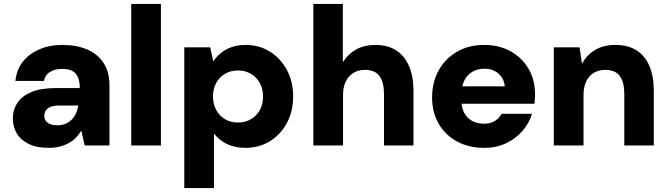

<svg xmlns="http://www.w3.org/2000/svg" viewBox="-20 -735 3375 970"><path d="M227 12Q165 12 124.5 -8Q84 -28 64.5 -61.5Q45 -95 45 -136Q45 -181 68 -215.5Q91 -250 138.5 -270Q186 -290 261 -290H383Q383 -323 374 -344.5Q365 -366 345.5 -376.5Q326 -387 294 -387Q259 -387 233.5 -372Q208 -357 202 -326H58Q63 -381 94 -421.5Q125 -462 177 -485Q229 -508 295 -508Q367 -508 420.5 -485Q474 -462 503.5 -416.5Q533 -371 533 -305V0H408L391 -74H390Q378 -54 362 -38Q346 -22 325.5 -11Q305 0 280.5 6Q256 12 227 12ZM269 -102Q293 -102 311.5 -110Q330 -118 343 -131.5Q356 -145 364 -163Q372 -181 376 -202H279Q253 -202 236.5 -195.5Q220 -189 212 -177.5Q204 -166 204 -150Q204 -134 212 -123.5Q220 -113 235 -107.5Q250 -102 269 -102Z M643 0V-715H793V0Z M911 215V-496H1042L1057 -426H1058Q1074 -449 1096.5 -467.5Q1119 -486 1150 -497Q1181 -508 1221 -508Q1290 -508 1344 -474Q1398 -440 1429.5 -381.5Q1461 -323 1461 -247Q1461 -173 1429.5 -114Q1398 -55 1343.5 -21.5Q1289 12 1220 12Q1166 12 1126.5 -7.5Q1087 -27 1061 -60V215ZM1182 -116Q1219 -116 1248 -133Q1277 -150 1293 -179.5Q1309 -209 1309 -247Q1309 -285 1293 -315Q1277 -345 1248 -362Q1219 -379 1182 -379Q1145 -379 1116.5 -362Q1088 -345 1072 -315.5Q1056 -286 1056 -248Q1056 -210 1072 -180Q1088 -150 1116.5 -133Q1145 -116 1182 -116Z M1563 0V-715H1712V-422H1713Q1738 -462 1779 -485Q1820 -508 1877 -508Q1939 -508 1981.5 -480.5Q2024 -453 2046.5 -401Q2069 -349 2069 -275V0H1920V-261Q1920 -319 1897.5 -350.5Q1875 -382 1823 -382Q1791 -382 1766 -367Q1741 -352 1727 -323.5Q1713 -295 1713 -255V0Z M2427 12Q2349 12 2289.5 -20Q2230 -52 2196.5 -109.5Q2163 -167 2163 -242Q2163 -319 2196 -379Q2229 -439 2288.5 -473.5Q2348 -508 2427 -508Q2501 -508 2559 -476Q2617 -444 2650 -388Q2683 -332 2683 -259Q2683 -249 2682.5 -236.5Q2682 -224 2680 -211H2270V-299H2530Q2527 -338 2498.5 -363Q2470 -388 2428 -388Q2395 -388 2368.5 -373.5Q2342 -359 2326.5 -329.5Q2311 -300 2311 -255V-226Q2311 -192 2325 -165.5Q2339 -139 2365 -124.5Q2391 -110 2426 -110Q2458 -110 2480 -124Q2502 -138 2514 -160H2668Q2653 -112 2619 -73Q2585 -34 2536 -11Q2487 12 2427 12Z M2778 0V-496H2908L2920 -414H2921Q2944 -457 2986 -482.5Q3028 -508 3089 -508Q3153 -508 3196 -480.5Q3239 -453 3261 -401.5Q3283 -350 3283 -275V0H3134V-261Q3134 -319 3111.5 -350.5Q3089 -382 3037 -382Q3005 -382 2980 -367Q2955 -352 2941.5 -323.5Q2928 -295 2928 -255V0Z"/></svg>

Font: DM Sans 28pt Black
Style: Regular
Weight: 900
Version: Version 4.004;gftools[0.9.30]